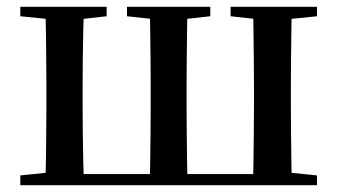

<svg xmlns="http://www.w3.org/2000/svg" viewBox="-20 -547 996 567"><path d="M113 0Q115 -25 115.5 -66.5Q116 -108 116.5 -153Q117 -198 117 -232V-296Q117 -330 116.5 -374.5Q116 -419 115.5 -461Q115 -503 113 -527H228Q227 -503 226 -461Q225 -419 224.5 -374.5Q224 -330 224 -296V-232Q224 -198 224.5 -153Q225 -108 226 -66.5Q227 -25 228 0ZM422 0Q423 -25 423.5 -66.5Q424 -108 424.5 -153Q425 -198 425 -232V-296Q425 -330 424.5 -374.5Q424 -419 423.5 -461Q423 -503 422 -527H534Q533 -503 532.5 -461Q532 -419 531.5 -374.5Q531 -330 531 -296V-232Q531 -198 531.5 -153Q532 -108 532.5 -66.5Q533 -25 534 0ZM727 0Q728 -25 728.5 -66.5Q729 -108 729.5 -153Q730 -198 730 -232V-296Q730 -330 729.5 -374.5Q729 -419 728.5 -461Q728 -503 727 -527H842Q841 -503 840.5 -461Q840 -419 839.5 -374.5Q839 -330 839 -296V-232Q839 -198 839.5 -153Q840 -108 840.5 -66.5Q841 -25 842 0ZM40 -499V-527H295V-499L197 -488H150ZM355 -499V-527H601V-499L502 -488H458ZM661 -499V-527H916V-499L808 -488H761ZM40 0V-29L148 -40H172V0ZM783 0V-40H808L916 -29V0ZM172 0V-33H783V0Z"/></svg>

Font: Noto Serif KR SemiBold
Style: Regular
Weight: 600
Designer: Ryoko NISHIZUKA 西塚涼子 (kana & ideographs); Frank Grießhammer (Latin, Greek & Cyrillic); Wenlong ZHANG 张文龙 (bopomofo); San
Foundry: Adobe
Version: Version 2.003-H1;hotconv 1.1.1;makeotfexe 2.6.0